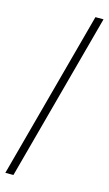

<svg xmlns="http://www.w3.org/2000/svg" viewBox="-132 -808 547 963"><g transform="rotate(15 141.0 -326.5)"><path d="M279.3 -761.7 44.9 109.4H2.9L237.3 -761.7Z"/></g></svg>

Font: Inter Display ExtraLight
Style: Regular
Weight: 200
Designer: Rasmus Andersson
Foundry: rsms
Version: Version 4.000;git-a52131595